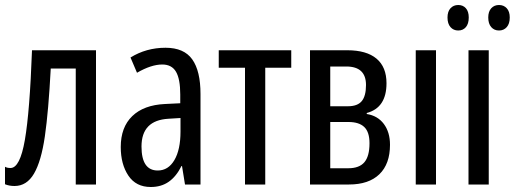

<svg xmlns="http://www.w3.org/2000/svg" viewBox="-20 -738 2059 768"><path d="M283 0V-464H183Q174 -293 159.5 -193Q145 -93 116 -43.5Q87 6 38 6Q17 6 0 -1V-71Q8 -66 22 -66Q60 -66 79.5 -178.5Q99 -291 108 -537H364V0Z M782 -362V0H720L708 -74H706Q685 -32 655 -11Q625 10 583 10Q524 10 493.5 -35.5Q463 -81 463 -150Q463 -229 509 -273.5Q555 -318 640 -322L701 -325V-360Q701 -422 684 -451Q667 -480 629 -480Q585 -480 528 -447L502 -508Q565 -547 642 -547Q716 -547 749 -500.5Q782 -454 782 -362ZM654 -263Q546 -257 546 -152Q546 -56 611 -56Q653 -56 677.5 -97.5Q702 -139 702 -212V-266Z M1041 -467V0H960V-467H855V-537H1145V-467Z M1447 -286V-282Q1491 -275 1515.5 -242Q1540 -209 1540 -159Q1540 -82 1497.5 -41Q1455 0 1376 0H1220V-537H1369Q1446 -537 1486 -503.5Q1526 -470 1526 -405Q1526 -307 1447 -286ZM1365 -472H1301V-313H1372Q1410 -313 1427 -333.5Q1444 -354 1444 -398Q1444 -472 1365 -472ZM1374 -250H1301V-65H1373Q1417 -65 1437.5 -89Q1458 -113 1458 -165Q1458 -210 1437 -230Q1416 -250 1374 -250Z M1643 0V-537H1724V0Z M1854 0V-537H1935V0ZM1813 -718Q1832 -718 1843.5 -705Q1855 -692 1855 -668Q1855 -643 1843.5 -629.5Q1832 -616 1813 -616Q1794 -616 1782 -629.5Q1770 -643 1770 -668Q1770 -692 1782 -705Q1794 -718 1813 -718ZM1976 -718Q1995 -718 2007 -705Q2019 -692 2019 -668Q2019 -643 2007 -629.5Q1995 -616 1976 -616Q1957 -616 1945 -629.5Q1933 -643 1933 -668Q1933 -692 1945 -705Q1957 -718 1976 -718Z"/></svg>

Font: Noto Sans UI Cond
Style: Regular
Weight: 400
Width: 3
Designer: Monotype Design Team
Foundry: Monotype Imaging Inc.
Version: Version 1.001